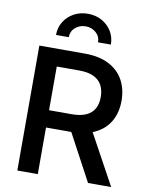

<svg xmlns="http://www.w3.org/2000/svg" viewBox="-101 -1028 852 1101"><g transform="rotate(10 325.0 -478.0)"><path d="M77.6 0V-727.5H342.8Q426.8 -727.5 483.2 -698.2Q539.6 -668.9 568.1 -617.2Q596.7 -565.4 596.7 -497.1Q596.7 -429.2 567.9 -378.4Q539.1 -327.6 482.4 -299.6Q425.8 -271.5 341.3 -271.5H146.5V-372.1H328.1Q379.9 -372.1 412.4 -387Q444.8 -401.9 460.2 -429.7Q475.6 -457.5 475.6 -497.1Q475.6 -537.6 460.2 -566.4Q444.8 -595.2 412.4 -610.8Q379.9 -626.5 327.1 -626.5H196.8V0ZM489.3 0 313 -329.1H444.3L624 0ZM320.8 -955.6Q366.7 -955.6 402.6 -935.5Q438.5 -915.5 459.5 -881.3Q480.5 -847.2 480.5 -804.2H405.8Q405.8 -838.9 380.6 -860.6Q355.5 -882.3 320.8 -882.3Q286.1 -882.3 260.7 -860.6Q235.4 -838.9 235.4 -804.2H161.1Q161.1 -847.2 182.1 -881.3Q203.1 -915.5 239.3 -935.5Q275.4 -955.6 320.8 -955.6Z"/></g></svg>

Font: Inter
Style: 540
Weight: 540
Designer: Rasmus Andersson
Foundry: rsms
Version: Version 4.001;git-66647c0bb